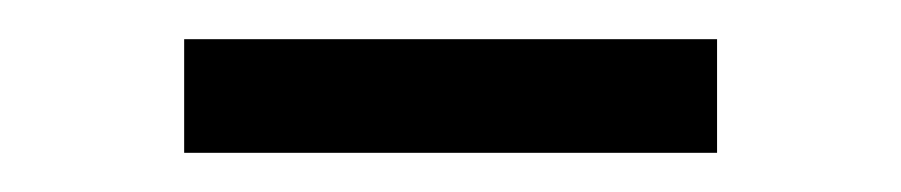

<svg xmlns="http://www.w3.org/2000/svg" viewBox="-20 -316 460 98"><path d="M74 -238V-296H346V-238Z"/></svg>

Font: Nunito Sans 8pt Light
Style: Regular
Weight: 300
Version: Version 3.101;gftools[0.9.27]